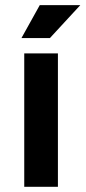

<svg xmlns="http://www.w3.org/2000/svg" viewBox="-20 -718 329 738"><path d="M202.6 -512.7V0H73.2V-512.7ZM132.8 -698.2H288.6L171.9 -571.8H62.5Z"/></svg>

Font: SansationBold
Style: Bold
Weight: 700
Designer: Bernd Montag
Version: Version 1.301